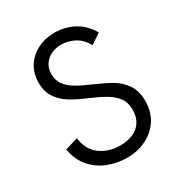

<svg xmlns="http://www.w3.org/2000/svg" viewBox="-168 -815 878 939"><g transform="rotate(-30 271.0 -346.0)"><path d="M278.8 7.8Q222.7 7.8 171.6 -12.7Q120.6 -33.2 85.7 -74.2Q50.8 -115.2 40.5 -176.8L112.8 -198.2Q122.1 -128.4 169.4 -94.7Q216.8 -61 279.3 -61Q319.8 -61 351.3 -74.2Q382.8 -87.4 400.9 -114.7Q418.9 -142.1 418.9 -184.6Q418.9 -224.6 397.9 -252.4Q378.9 -277.3 347.7 -296.4Q316.4 -315.4 262.7 -338.4Q203.6 -363.3 168.2 -385.5Q132.8 -407.7 110.8 -439.9Q86.4 -474.6 86.4 -525.4Q86.4 -579.6 112.3 -618.9Q138.2 -658.2 180.7 -679.2Q223.1 -700.2 273.4 -700.2Q333 -700.2 382.3 -674.3Q431.6 -648.4 464.8 -592.8L406.7 -553.7Q385.3 -594.7 349.4 -614Q313.5 -633.3 272.5 -633.3Q243.2 -633.3 217.8 -621.1Q192.4 -608.9 177 -586.2Q161.6 -563.5 161.6 -532.2Q161.6 -495.1 181.6 -469.2Q200.2 -445.3 230.2 -427.5Q260.3 -409.7 311.5 -387.7Q371.1 -361.8 407.2 -340.6Q443.4 -319.3 468.8 -282.5Q494.1 -245.6 494.1 -190.4Q494.1 -128.4 465.1 -84Q436 -39.6 387.2 -15.9Q338.4 7.8 278.8 7.8Z"/></g></svg>

Font: Acari Sans
Style: Regular
Weight: 400
Designer: Alfredo Marco Pradil and Stefan Peev
Foundry: Hanken Design Co.
Version: Version 1.045;February 4, 2021;FontCreator 13.0.0.2655 64-bi